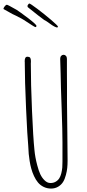

<svg xmlns="http://www.w3.org/2000/svg" viewBox="-68 -1078 508 1117"><path d="M102.5 -1057.6Q100.6 -1057.6 96.2 -1052.2Q91.8 -1046.9 91.8 -1042.5Q91.8 -1036.1 98.1 -1032.7Q169.9 -975.1 189 -961.9Q200.2 -957 223.6 -939.5Q248.5 -920.9 265.1 -917.5L269.5 -922.9Q268.1 -929.2 229.2 -962.4Q190.4 -995.6 149.2 -1026.6Q107.9 -1057.6 102.5 -1057.6ZM28.3 -1021Q-22.9 -1050.3 -27.8 -1050.3Q-33.2 -1050.3 -40 -1042Q-46.9 -1033.7 -48.3 -1025.9L3.9 -996.6Q20 -989.7 57.6 -969.7Q59.1 -969.2 70.8 -961.9L82 -954.6Q99.1 -942.9 118.2 -931.2Q134.8 -920.4 138.7 -920.4Q144 -920.4 144 -927.7Q144 -935.1 96.7 -971.7Q44.9 -1010.7 28.3 -1021ZM97.2 -214.4Q98.1 -193.8 99.1 -182.6Q100.6 -165.5 104.5 -141.1Q108.4 -116.7 113.8 -97.7Q119.6 -75.7 129.9 -53.7Q140.1 -31.7 152.8 -16.6Q166 -0.5 186 9.3Q206.1 19 229 19Q252.4 19 271 7.8Q288.6 -2.9 298.8 -19.3Q309.1 -35.6 315.4 -60.1Q321.3 -82 323.2 -101.1Q325.2 -120.1 325.2 -144Q325.2 -199.2 323.7 -309.6Q321.8 -407.7 321.8 -480V-569.8Q321.3 -609.9 321.3 -660.2V-735.8Q321.3 -746.6 315.7 -752.9Q310.1 -759.3 301.8 -759.3Q293.5 -759.3 287.8 -752.9Q282.2 -746.6 282.2 -735.8Q282.2 -713.4 284.7 -650.9Q286.6 -600.6 286.6 -565.9L291 -438Q295.4 -314.5 295.4 -251V-137.2Q295.4 -123.5 294.4 -104Q293 -86.9 288.6 -69.6Q284.2 -52.2 277.3 -41.5Q269.5 -28.8 256.1 -21Q242.7 -13.2 225.6 -13.2Q207 -13.2 191.4 -28.8Q176.3 -43.5 166.5 -64.2Q156.7 -85 148.9 -115.7Q136.2 -162.6 132.3 -206.1Q125 -275.4 118.2 -433.6Q111.3 -591.8 111.3 -709Q111.3 -713.4 111.8 -716.8V-724.1Q111.8 -736.3 107.4 -742.2Q103 -748 91.3 -748Q75.7 -748 75.7 -722.2Q75.7 -717.3 76.2 -713.9V-707Q76.2 -613.3 83.7 -445.8Q91.3 -278.3 96.2 -231Z"/></svg>

Font: Amatica SC
Style: Regular
Weight: 400
Version: Version 2.000